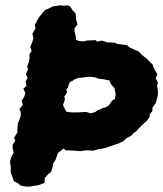

<svg xmlns="http://www.w3.org/2000/svg" viewBox="-20 -701 625 736"><path d="M51.4 3 33.4 -6.4 26.2 -26.6 20.8 -40.4 21.2 -61.4 18.2 -82.6 24.2 -101.6 32.4 -115.8 28.2 -133.2 29 -147.6 38.6 -160.4 34.2 -173.2 46.6 -193.6V-205.4L48.4 -227L52.2 -237.6L59.4 -255.4L59.6 -272L54.4 -283.4L68 -298.8L62.8 -315.2L72.4 -328.8L77.2 -345.4L69.4 -360.6L81.8 -372.6L78 -387.4L85.8 -402.2L79.4 -417L88.2 -437.4L83.8 -444.2L90.4 -464.2L93.4 -477.8L92.6 -492.8L101.4 -505.6L95.8 -519.8L104.2 -540.8L108.2 -554.8L104 -571.8L115.8 -591.4L113.8 -606L127.4 -631.8L138 -645.2L152.8 -662.8L164.2 -667.2L182.8 -676.6L213.6 -680.8L223.4 -679L238 -680.6L249 -676.6L257.8 -662L270 -649.4L272 -623.6L277.4 -608.2L265.6 -591.8L265.8 -579.2L269.8 -565.8L271.6 -548.6L282.2 -543.6L301.4 -542.4L315.6 -546.2H331L345.8 -547.2L352.8 -541.6L371 -545.4L391.2 -538.4H400.6L419.2 -537.4L430.6 -532.4L440 -531.6L466.8 -527.8L477.6 -518.8L490.6 -512.8L512.8 -502.8L520.8 -493.2L525.6 -489.2L542 -476.6L552.8 -465.4L565.6 -452.6L569.2 -441.8L577 -426.8L583.2 -416.2L576.8 -401.4L585.4 -383L581.8 -373.4L585.4 -353.2L585 -335.2L577 -306L564.6 -288.6L564 -274.8L553.8 -262.2L553.6 -252.4L540.4 -235.6L525.4 -222.6L512 -208.8L503 -198.4L491.8 -190.6L482.8 -180.4L466 -172L453.2 -160.2L432.4 -150.2L403.8 -141L386.8 -134.6L367.8 -130.4L354 -128.6L338.6 -123.4L318.8 -124.4L310.4 -124.8L288.4 -121.6L271.6 -123L249.8 -124.2L231.8 -124.6L224 -132L202 -114.2L193.6 -89.6L183.4 -73L180.8 -55.8L175.4 -42.2L163.2 -31.8L151.6 -18.6L151 -0.2L128.2 8.6L111.6 11.2L91 14.8L74.6 13.4L58.4 10.2ZM326.4 -266.6 337.2 -268.8 347.4 -272.8 353.8 -278 366 -283.2 376 -287.6 382.8 -288.8 397.2 -296.6 402.2 -304.2 410 -315.4 420.2 -321.4 423.4 -338.8 420.8 -351.6 419.4 -362.8 413.4 -369.2 406.2 -377.6 402.6 -384.2 399.4 -392.2 385.2 -395.6 373.8 -397.6 367 -398 353.6 -400.4 348 -404 324.4 -406.6 310.8 -406 303.4 -404.6 292.4 -403.2 281 -402.6 267.6 -397.6 259 -391.8 248.2 -386.8 243.6 -376.6 240 -365.4 234 -356.2 237 -349 233.4 -340 226.2 -329.8 229.2 -322.4 226 -310 221.8 -300.6 224.2 -291.4 228.6 -283.8 234 -272.8 247.6 -271 254.8 -270.2H272H279.6L299 -271.2L309.6 -271.8L315.4 -270.4Z"/></svg>

Font: Winky Rough
Style: Italic
Weight: 400
Italic angle: -8.97852°
Designer: Simon Atzbach
Foundry: typofactur
Version: Version 1.206